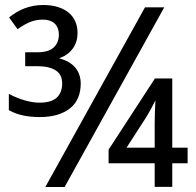

<svg xmlns="http://www.w3.org/2000/svg" viewBox="-20 -743 777 763"><path d="M288.1 -612.8Q288.1 -574.7 268.3 -548.8Q248.5 -522.9 214.8 -511.2Q257.8 -500 279.3 -474.1Q300.8 -448.2 300.8 -410.2Q300.8 -380.9 291 -356.4Q281.2 -332 261 -314.7Q240.7 -297.4 210 -287.6Q179.2 -277.8 137.2 -277.8Q103 -277.8 73 -283.9Q43 -290 15.1 -305.2V-370.1Q45.9 -353.5 78.1 -344.2Q110.4 -335 136.2 -335Q184.1 -335 205.6 -355.2Q227.1 -375.5 227.1 -411.1Q227.1 -447.3 200.9 -463.6Q174.8 -480 127.9 -480H80.1V-535.2H127.9Q172.9 -535.2 193.4 -554.4Q213.9 -573.7 213.9 -605Q213.9 -620.6 209 -632.1Q204.1 -643.6 195.6 -650.9Q187 -658.2 175.5 -661.6Q164.1 -665 150.9 -665Q122.1 -665 98.4 -655Q74.7 -645 49.8 -627L16.1 -673.8Q30.3 -685.1 45.2 -694.1Q60.1 -703.1 76.7 -709.5Q93.3 -715.8 111.8 -719.5Q130.4 -723.1 151.9 -723.1Q185.5 -723.1 211.2 -714.8Q236.8 -706.5 253.9 -691.9Q271 -677.2 279.5 -657Q288.1 -636.7 288.1 -612.8ZM632.8 -713.9 236.8 0H160.2L556.2 -713.9ZM725.6 -94.2H664.6V-0.5H594.7V-94.2H411.6V-148.4L595.7 -431.2H664.6V-156.2H725.6ZM594.7 -156.2V-251.5Q594.7 -272 595.5 -296.1Q596.2 -320.3 597.7 -344.2Q595.2 -338.9 590.3 -329.8Q585.4 -320.8 580.1 -310.5Q574.7 -300.3 568.8 -290.5Q563 -280.8 558.6 -273.4L482.9 -156.2Z"/></svg>

Font: Droid Sans
Style: Regular
Weight: 400
Foundry: Ascender Corporation
Version: Version 1.00 build 114